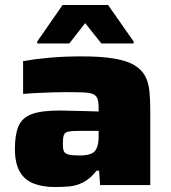

<svg xmlns="http://www.w3.org/2000/svg" viewBox="-20 -745 688 773"><path d="M201 8Q151 8 114.5 -6.5Q78 -21 59 -55Q40 -89 40 -146Q40 -203 54.5 -237Q69 -271 107.5 -285.5Q146 -300 221 -300Q230 -300 247.5 -299.5Q265 -299 288 -298.5Q311 -298 334 -297.5Q357 -297 377 -296V-313Q377 -336 372 -348.5Q367 -361 354 -366.5Q341 -372 314 -373Q287 -374 243 -374Q218 -374 187 -373Q156 -372 126 -370.5Q96 -369 73 -367V-499Q118 -507 177.5 -512.5Q237 -518 310 -518Q389 -518 441 -509Q493 -500 522 -482Q551 -464 564.5 -438.5Q578 -413 581.5 -378.5Q585 -344 585 -303V0H383L379 -58H369Q344 -26 316 -11.5Q288 3 259.5 5.5Q231 8 201 8ZM302 -119Q320 -119 333.5 -122Q347 -125 355 -130.5Q363 -136 368 -146Q373 -156 375 -168Q377 -180 377 -195V-218H295Q268 -218 254.5 -215Q241 -212 237 -201Q233 -190 233 -165Q233 -146 237 -136.5Q241 -127 255.5 -123Q270 -119 302 -119ZM130 -570V-578L232 -725H415L518 -578V-570H388L323 -652L259 -570Z"/></svg>

Font: Saira Expanded ExtraBold
Style: Regular
Weight: 800
Width: 7
Designer: Hector Gatti with collaboration of the Omnibus-Type team
Foundry: Omnibus-Type
Version: Version 1.101